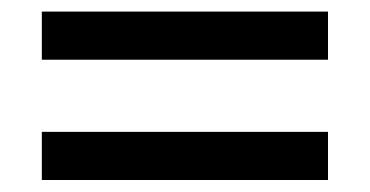

<svg xmlns="http://www.w3.org/2000/svg" viewBox="-20 -522 626 325"><path d="M535.2 -420.9V-502.4H50.8V-420.9ZM535.2 -217.3V-298.8H50.8V-217.3Z"/></svg>

Font: Winston Medium
Style: Regular
Weight: 500
Designer: Vernon Adams, Kim Jin-seong, David Berlow, Cristiano Sobral
Foundry: The Winston Project Authors
Version: Version 3.004